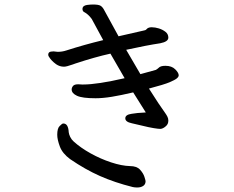

<svg xmlns="http://www.w3.org/2000/svg" viewBox="-20 -782 1040 852"><path d="M327 -408 344 -407H349Q412 -407 533 -435Q514 -467 470 -544Q402 -529 314 -500Q311 -499 303 -496Q275 -486 264 -486Q245 -486 229 -497Q207 -513 196 -532Q194 -536 194 -539Q194 -551 206 -553Q214 -554 218 -554Q222 -554 226.5 -553Q231 -552 236 -552Q256 -552 274 -558Q355 -584 438 -604L387 -698Q379 -709 370.5 -716.5Q362 -724 356 -727Q346 -731 346 -742Q346 -757 366 -760Q381 -762 393 -762Q418 -762 427 -756Q436 -750 443 -736Q457 -710 506 -621L620 -647Q627 -648 630 -652Q636 -660 650 -661H654Q668 -661 684.5 -656Q701 -651 714 -641Q727 -631 727 -615Q727 -597 691 -590Q691 -590 691 -590Q631 -581 540 -561Q557 -532 603 -453Q656 -467 672 -472Q680 -477 684 -481Q692 -490 714 -490Q742 -490 757.5 -474.5Q773 -459 773 -448Q773 -441 764.5 -434Q756 -427 732.5 -417Q709 -407 641 -389Q687 -316 714 -279Q719 -272 723 -264Q727 -256 727 -247Q727 -231 716 -222Q704 -211 692 -210Q683 -210 661.5 -213.5Q640 -217 610 -224.5Q580 -232 565 -235Q536 -241 536 -257Q536 -273 564 -277Q585 -281 627 -283Q588 -345 571 -372Q516 -359 476 -352.5Q436 -346 404 -346Q345 -346 321.5 -357Q298 -368 298 -385Q298 -393 304 -400.5Q310 -408 327 -408ZM234 -184Q234 -213 245 -223Q251 -229 254.5 -231.5Q258 -234 261 -234Q283 -234 285 -195Q286 -186 291.5 -174.5Q297 -163 307 -154Q338 -126 382 -101.5Q426 -77 473 -61.5Q520 -46 557 -45Q587 -45 601.5 -29Q616 -13 621 3Q626 19 626 22Q626 36 615.5 43Q605 50 589 50Q578 50 569 48Q489 28 423.5 -1Q358 -30 291 -76Q257 -101 245.5 -132Q234 -163 234 -184Z"/></svg>

Font: Moon Stars Kai HW
Style: Bold
Weight: 700
Designer: GuiWonder
Version: Version 1.101